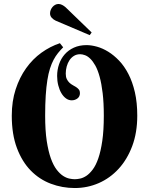

<svg xmlns="http://www.w3.org/2000/svg" viewBox="-20 -950 759 978"><path d="M314.9 -575.2Q314.9 -558.1 320.3 -547.1Q325.7 -536.1 333.7 -528.6Q341.8 -521 351.1 -516.1Q360.4 -511.2 368.4 -505.9Q376.5 -500.5 381.8 -493.7Q387.2 -486.8 387.2 -476.1Q387.2 -458 374.5 -448.5Q361.8 -439 345.2 -439Q329.6 -439 316.2 -448.7Q302.7 -458.5 292.7 -475.3Q282.7 -492.2 276.9 -514.9Q271 -537.6 271 -563Q271 -594.2 280.8 -622.8Q290.5 -651.4 309.6 -673.1Q328.6 -694.8 356.7 -707.5Q384.8 -720.2 420.9 -720.2Q445.3 -720.2 474.1 -712.2Q502.9 -704.1 531.5 -686.5Q560.1 -668.9 586.7 -641.1Q613.3 -613.3 634 -573.2Q654.8 -533.2 667 -480.5Q679.2 -427.7 679.2 -360.8Q679.2 -274.4 653.6 -206.1Q627.9 -137.7 584.2 -90.1Q540.5 -42.5 482.9 -17.3Q425.3 7.8 360.8 7.8Q296.9 7.8 238.8 -14.2Q180.7 -36.1 136.5 -81.3Q92.3 -126.5 66.2 -196Q40 -265.6 40 -360.8Q40 -434.6 59.8 -495.1Q79.6 -555.7 113 -602.5Q146.5 -649.4 190.9 -681.4Q235.4 -713.4 285.2 -730L301.8 -709Q287.6 -694.8 275.4 -679.7Q263.2 -664.6 252.9 -645.3Q242.7 -626 234.6 -600.8Q226.6 -575.7 221.2 -541.7Q215.8 -507.8 212.9 -463.4Q210 -418.9 210 -360.8Q210 -285.6 218 -232.4Q226.1 -179.2 239 -143.3Q252 -107.4 268.3 -86.2Q284.7 -64.9 301.3 -54.2Q317.9 -43.5 333.5 -40.3Q349.1 -37.1 360.8 -37.1Q372.6 -37.1 387.9 -40.3Q403.3 -43.5 419.7 -54.2Q436 -64.9 452.1 -86.2Q468.3 -107.4 480.7 -143.3Q493.2 -179.2 501 -232.4Q508.8 -285.6 508.8 -360.8Q508.8 -426.8 502.9 -475.6Q497.1 -524.4 487.5 -559.1Q478 -593.8 465.6 -616Q453.1 -638.2 439.7 -651.1Q426.3 -664.1 412.8 -668.9Q399.4 -673.8 388.2 -673.8Q370.6 -673.8 356.9 -665.5Q343.3 -657.2 334 -643.3Q324.7 -629.4 319.8 -611.6Q314.9 -593.8 314.9 -575.2ZM437 -771 263.7 -844.7Q252 -850.1 243.4 -859.6Q234.9 -869.1 234.9 -881.8Q234.9 -890.6 238.3 -899.2Q241.7 -907.7 247.6 -914.6Q253.4 -921.4 261.2 -925.5Q269 -929.7 277.8 -929.7Q287.1 -929.7 296.4 -925Q305.7 -920.4 314 -913.1L446.8 -784.7Z"/></svg>

Font: Berkshire Swash
Style: Regular
Weight: 400
Designer: Astigmatic (AOETI)
Foundry: Astigmatic (AOETI)
Version: Version 1.001